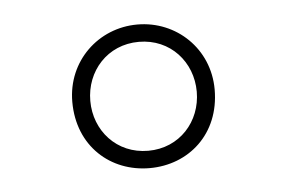

<svg xmlns="http://www.w3.org/2000/svg" viewBox="-31 -798 462 309"><g transform="rotate(-5 200.0 -643.0)"><path d="M200 -527C263 -527 315 -572 315 -644C315 -710 263 -759 200 -759C137 -759 85 -710 85 -644C85 -572 137 -527 200 -527ZM114 -643C114 -691 149 -731 200 -731C251 -731 286 -691 286 -643C286 -595 251 -555 200 -555C149 -555 114 -595 114 -643Z"/></g></svg>

Font: Kreadon Extra Light
Style: Regular
Weight: 200
Designer: kohakuno
Foundry: StudioGnu
Version: Version 1.000;Glyphs 3.1.2 (3151)